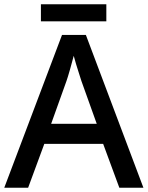

<svg xmlns="http://www.w3.org/2000/svg" viewBox="-20 -974 694 901"><path d="M540 -93 464 -299H188L112 -93H0L271 -810H383L653 -93ZM362 -594Q359 -605 351.5 -627Q344 -649 337 -673Q330 -697 326 -712Q318 -681 308 -646Q298 -611 292 -594L220 -393H434ZM479 -954V-874H172V-954Z"/></svg>

Font: Noto Sans Telugu UI Medium
Style: Regular
Weight: 500
Designer: Jelle Bosma - Monotype Design Team
Foundry: Monotype Imaging Inc.
Version: Version 2.005; ttfautohint (v1.8.4.7-5d5b)